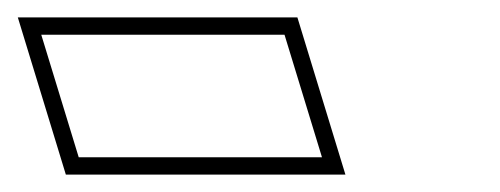

<svg xmlns="http://www.w3.org/2000/svg" viewBox="-281 -771 576 221"><path d="M68.2 -660 89.6 -590H-50.4H-190.4L-211.8 -660L-212.1 -661L-233.5 -731H-93.5H46.5L67.9 -661ZM116.6 -570 61.3 -751H-260.5L-205.2 -570Z"/></svg>

Font: Nordica Plus
Style: NordicaClassicRgOpOblOl
Weight: 500
Version: Version 1.01